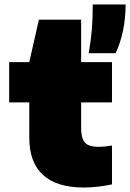

<svg xmlns="http://www.w3.org/2000/svg" viewBox="-20 -828 582 859"><path d="M343 -370V-256Q343 -223 351 -204.5Q359 -186 376.2 -178.5Q393.5 -171 424 -171Q446.5 -171 481 -177V-3Q453.5 3 419 7Q384.5 11 355 11Q234.5 11 172.8 -45Q111 -101 111 -212V-370H21V-550H111L154 -740H343V-550H481V-370ZM395 -808H542Q542 -746 530 -689.2Q518 -632.5 497 -590H377Q387 -648 391 -697.5Q395 -747 395 -808Z"/></svg>

Font: Encode Sans Expanded Black
Style: Regular
Weight: 900
Width: 7
Designer: Multiple Designers
Foundry: Impallari Type
Version: Version 2.000